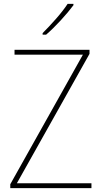

<svg xmlns="http://www.w3.org/2000/svg" viewBox="-20 -971 525 991"><path d="M452 0H33V-20L408 -689H55V-714H442V-693L67 -25H452ZM359 -944Q333 -909 293.5 -866Q254 -823 218 -792H200V-800Q234 -834 270 -875Q306 -916 329 -951H359Z"/></svg>

Font: Noto Sans Thai SemCond Thin
Style: Regular
Weight: 100
Width: 4
Designer: Monotype Design Team
Foundry: Monotype Imaging Inc.
Version: Version 2.002; ttfautohint (v1.8.4.7-5d5b)